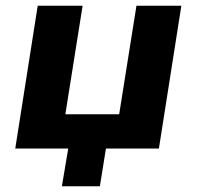

<svg xmlns="http://www.w3.org/2000/svg" viewBox="-20 -516 683 667"><path d="M195 131 217 0H33L111 -496H267L207 -119H394L454 -496H610L532 0H348L327 131Z"/></svg>

Font: Nunito Sans 10pt ExtraBold
Style: Italic
Weight: 800
Italic angle: -9°
Designer: Vernon Adams
Foundry: Vernon Adams
Version: Version 3.101;gftools[0.9.27]